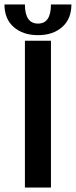

<svg xmlns="http://www.w3.org/2000/svg" viewBox="-52 -843 341 863"><path d="M269 -823Q269 -758 227.5 -721.5Q186 -685 119 -685Q51 -685 9.5 -721.5Q-32 -758 -32 -823H60Q60 -737 119 -737Q177 -737 177 -823ZM177 0H60V-660H177Z"/></svg>

Font: Sansita
Style: Regular
Weight: 400
Designer: Pablo Cosgaya
Foundry: Omnibus-Type
Version: Version 1.006;hotconv 1.0.109;makeotfexe 2.5.65596